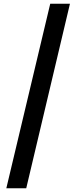

<svg xmlns="http://www.w3.org/2000/svg" viewBox="-20 -830 426 1032"><path d="M14 182 250 -810H356L121 182Z"/></svg>

Font: Noto Sans SC Thin ExtraBold
Style: Regular
Weight: 800
Version: Version 2.004-H2;hotconv 1.0.118;makeotfexe 2.5.65603